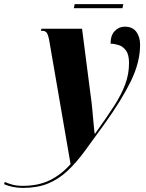

<svg xmlns="http://www.w3.org/2000/svg" viewBox="-169 -676 710 936"><path d="M-57 240Q-84 240 -107.5 235Q-131 230 -149 222L-146 211Q-130 218 -109 224Q-88 230 -57 230Q17 230 73 203Q129 176 175 124L72 -473Q67 -503 60 -514.5Q53 -526 37 -526H30L33 -536H231L273 -210Q277 -184 280.5 -147Q284 -110 287 -76Q290 -42 292 -25H295Q350 -102 386.5 -158.5Q423 -215 441.5 -265Q460 -315 460 -369Q460 -410 445 -430Q430 -450 409 -456.5Q388 -463 370 -463Q370 -504 390.5 -525Q411 -546 439 -546Q477 -546 495.5 -521Q514 -496 514 -458Q514 -373 469.5 -281.5Q425 -190 342 -74Q288 1 245 59.5Q202 118 159 158Q116 198 64.5 219Q13 240 -57 240ZM191 -636 195 -656H432L428 -636Z"/></svg>

Font: Noto Serif Display ExtraCondensed Black
Style: Italic
Weight: 900
Width: 2
Italic angle: -12°
Designer: Monotype Design Team
Foundry: Monotype Imaging Inc.
Version: Version 2.009